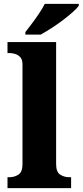

<svg xmlns="http://www.w3.org/2000/svg" viewBox="-20 -979 430 999"><path d="M19 0V-57H30Q55 -57 76 -70.5Q97 -84 97 -125V-644Q97 -670 84.5 -682.5Q72 -695 56.5 -699Q41 -703 30 -703H19V-760H272V-125Q272 -84 293 -70.5Q314 -57 339 -57H350V0ZM112 -812Q127 -831 146.5 -857Q166 -883 184 -910Q202 -937 213 -959H390V-949Q381 -936 358.5 -916Q336 -896 307 -874Q278 -852 247.5 -832.5Q217 -813 192 -799H112Z"/></svg>

Font: Noto Serif Tamil ExtraBold
Style: Regular
Weight: 800
Designer: Indian Type Foundry, Tom Grace, and the Monotype Design Team
Foundry: Monotype Imaging Inc.
Version: Version 2.004; ttfautohint (v1.8.4.7-5d5b)